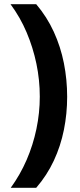

<svg xmlns="http://www.w3.org/2000/svg" viewBox="-20 -734 379 912"><path d="M299 -274Q299 -194 283.5 -117Q268 -40 235.5 29.5Q203 99 152 158H31Q76 96 106.5 25.5Q137 -45 153 -121.5Q169 -198 169 -275Q169 -354 153 -431Q137 -508 106.5 -580Q76 -652 30 -714H152Q203 -654 235.5 -583Q268 -512 283.5 -434Q299 -356 299 -274Z"/></svg>

Font: Noto Sans Hebrew
Style: Bold
Weight: 700
Designer: Monotype Design Team
Foundry: Monotype Imaging Inc.
Version: Version 2.003